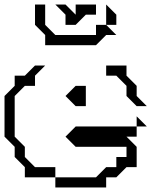

<svg xmlns="http://www.w3.org/2000/svg" viewBox="-20 -785 670 850"><path d="M450 -450V-495H540V-450L585 -405V-360L630 -315H585L540 -360V-405L495 -450ZM90 0V-45L45 -90V-135L0 -180V-360L45 -405V-450H90L135 -495H180L135 -450V-405H90L45 -360V-180L90 -135V-90L135 -45H225V0ZM315 -315 270 -360 315 -405H360V-315ZM585 -225V-270L630 -225ZM225 45V0H405L450 -45H495V-90H540V-135H315L270 -180L315 -225H585V-180H540L585 -135V-45H540L495 0H450V45ZM450 -675V-765L495 -720V-675ZM270 -675V-720L225 -765H270L315 -720V-765H405V-720H360L315 -675ZM180 -585V-630L135 -675V-765H180V-675L225 -630H405V-675H450L495 -630H450L405 -585Z"/></svg>

Font: Rubik Iso
Style: Regular
Weight: 400
Designer: Hubert and Fischer, NaN
Foundry: Hubert and Fischer, NaN
Version: Version 2.200